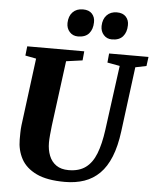

<svg xmlns="http://www.w3.org/2000/svg" viewBox="-63 -1034 891 1097"><g transform="rotate(5 382.0 -485.5)"><path d="M694.5 -677.5 646.5 -306Q635.5 -220 611 -159.5Q586.5 -99 549 -61.8Q511.5 -24.5 461.5 -7.2Q411.5 10 350 10Q247.5 10 186.8 -19.2Q126 -48.5 99.2 -98.2Q72.5 -148 72.5 -209Q72.5 -228 72.8 -248.2Q73 -268.5 75.5 -290L125.5 -677.5L63 -689.5L69 -743H396L391 -690.5L297.5 -677.5L248.5 -304Q245 -275 242.8 -249.2Q240.5 -223.5 240.5 -206Q240.5 -164.5 253.8 -131Q267 -97.5 294.8 -78.2Q322.5 -59 365.5 -59Q425.5 -59 463.2 -86.8Q501 -114.5 522.5 -169.5Q544 -224.5 555 -306L605 -677.5L533.5 -690.5L538.5 -743H764.5L757.5 -690.5ZM352 -824.5Q323 -824.5 304.5 -845Q286 -865.5 286.5 -896Q287.5 -935.5 309.2 -958.2Q331 -981 368 -981Q403 -981 420.5 -961.5Q438 -942 437 -913Q436.5 -873 415.8 -848.8Q395 -824.5 352 -824.5ZM547 -824.5Q518 -824.5 499.8 -845Q481.5 -865.5 482 -896Q483 -935.5 504.8 -958.2Q526.5 -981 563 -981Q597 -981 614.8 -961.5Q632.5 -942 631.5 -913Q631 -873 610.2 -848.8Q589.5 -824.5 547 -824.5Z"/></g></svg>

Font: Merriweather Light 18pt Black
Style: Italic
Weight: 900
Italic angle: -7.8°
Version: Version 2.101